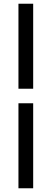

<svg xmlns="http://www.w3.org/2000/svg" viewBox="-20 -758 277 1030"><path d="M79 -282V-738H158V-282ZM79 252V-204H158V252Z"/></svg>

Font: Gantari Medium
Style: Regular
Weight: 500
Designer: Anugrah Pasau
Foundry: Lafontype
Version: Version 1.000; ttfautohint (v1.8.4.7-5d5b)